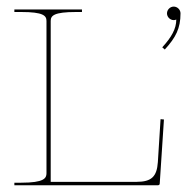

<svg xmlns="http://www.w3.org/2000/svg" viewBox="-20 -548 570 568"><path d="M474 -508.5C474 -497.5 483.5 -488.5 494 -488.5C496.5 -488.5 499 -489 501 -490H501.5C501.5 -463 487.5 -438 460 -408L467.5 -401.5C500 -437 514 -464 514 -508.5C514 -519.5 504.5 -528.5 494 -528.5C483 -528.5 474 -519 474 -508.5ZM22.5 -520V-512.5H42.5C108.5 -512.5 117.5 -501.5 117.5 -486V-35.5C117.5 -21 111 -7.5 42.5 -7.5H22.5V0H447.5C449 0 452.5 -1 452.5 -4.5L465 -194.5L455 -195.5L447 -68.5C444 -26 429 -10 383.5 -10H130V-486C130 -501.5 139 -512.5 205 -512.5H222.5V-520Z"/></svg>

Font: ZnikomitSC
Style: Regular
Weight: 100
Designer: gluk
Foundry: gluk
Version: Version 0.55